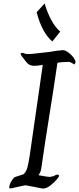

<svg xmlns="http://www.w3.org/2000/svg" viewBox="-20 -1083 453 1102"><path d="M392.3 -764.1Q403.6 -753.3 410.8 -737.2Q417.9 -721 405.1 -712.8L401.5 -716.4Q400 -717.9 393.3 -721Q388.7 -724.1 380.8 -726.7Q372.8 -729.2 361.5 -727.2Q354.9 -727.2 338.7 -726.4Q322.6 -725.6 309.7 -722.6Q287.2 -567.7 262.8 -417.7Q238.5 -267.7 216.4 -112.8Q214.4 -101.5 209.7 -92.6Q205.1 -83.6 201.5 -77.4Q217.9 -74.4 237.2 -71Q256.4 -67.7 266.2 -67.7Q270.8 -67.7 280.5 -70.3Q290.3 -72.8 294.9 -75.9Q306.7 -83.6 316.2 -79Q325.6 -74.4 303.6 -50.3Q272.8 -17.9 253.3 -8.2Q233.8 1.5 221 -1.5Q217.9 -1.5 206.4 -4.1Q194.9 -6.7 179.5 -9.7Q164.1 -12.8 149 -15.4Q133.8 -17.9 125.6 -19.5Q122.6 -19.5 104.9 -15.4Q87.2 -11.3 69.2 -7.7Q60 -5.1 51 -3.3Q42.1 -1.5 36.9 -1.5Q32.3 -1.5 33.1 -9.7Q33.8 -17.9 37.9 -28.2Q42.1 -38.5 48.5 -48.2Q54.9 -57.9 60 -63.1Q66.2 -67.7 73.3 -69.2Q80.5 -70.8 88.7 -74.4Q98.5 -77.4 106.4 -79.7Q114.4 -82.1 117.9 -85.6Q130.8 -98.5 137.2 -121.8Q143.6 -145.1 150.3 -188.7L225.6 -711.3Q212.8 -707.7 194.4 -706.4Q175.9 -705.1 174.4 -705.1Q163.1 -705.1 150 -710.8Q136.9 -716.4 114.4 -748.7Q93.3 -772.8 100.5 -777.4Q107.7 -782.1 121 -775.9Q127.2 -772.8 137.9 -772.8Q148.7 -772.8 151.3 -772.8Q156.4 -772.8 174.9 -775.1Q193.3 -777.4 217.7 -779.7Q242.1 -782.1 267.2 -785.4Q292.3 -788.7 309.7 -792.3Q314.4 -792.3 318.5 -792.8Q322.6 -793.3 325.6 -793.3Q329.2 -793.3 330.8 -794.9Q351.3 -796.4 365.1 -786.9Q379 -777.4 385.6 -770.8ZM280.5 -845.1Q221 -894.9 190.3 -1012.8L235.9 -1063.1Q270.8 -948.7 325.6 -901.5Z"/></svg>

Font: MM Jasmine
Style: Regular
Weight: 400
Designer: Khon Soe Zaw Thu
Version: Version 1.00 July 11, 2016, initial release